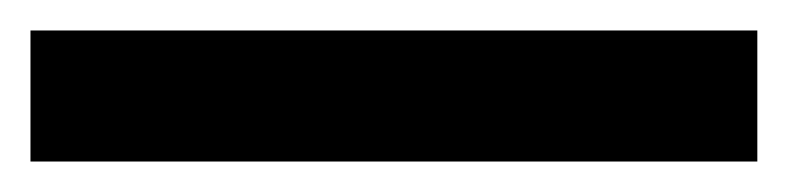

<svg xmlns="http://www.w3.org/2000/svg" viewBox="-23 -866 517 126"><path d="M474 -760H-3V-846H474Z"/></svg>

Font: Noto Sans Thai Looped Condensed SemiBold
Style: Regular
Weight: 600
Width: 3
Designer: Sasikarn Vongin, Ben Mitchell
Foundry: The Fontpad Ltd
Version: Version 1.001; ttfautohint (v1.8.4.7-5d5b)